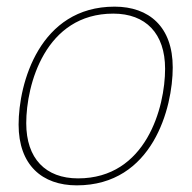

<svg xmlns="http://www.w3.org/2000/svg" viewBox="-20 -544 577 578"><path d="M59 -173C59 -289 116 -503 321 -503C419 -503 477 -443 477 -337C477 -221 420 -7 215 -7C117 -7 59 -67 59 -173ZM36 -169C36 -47 107 14 211 14C440 14 500 -220 500 -341C500 -463 429 -524 325 -524C99 -524 36 -293 36 -169Z"/></svg>

Font: Nacelle Thin
Style: Italic
Weight: 100
Italic angle: -12°
Designer: Sora Sagano
Foundry: Sora Sagano
Version: Version 1.000;FEAKit 1.0